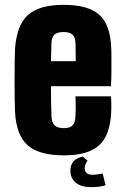

<svg xmlns="http://www.w3.org/2000/svg" viewBox="-20 -630 509 791"><path d="M291 -233H437Q438 -228 438.5 -206.5Q439 -185 438 -168Q434 -73 388.5 -31.5Q343 10 244 10Q141 10 94 -31.5Q47 -73 42 -168Q41 -185 40.5 -220.5Q40 -256 40 -297.5Q40 -339 40.5 -375Q41 -411 42 -430Q49 -527 95.5 -568.5Q142 -610 242 -610Q343 -610 388.5 -569.5Q434 -529 438 -436Q439 -425 439 -397.5Q439 -370 439 -336.5Q439 -303 437 -275H190Q190 -243 190.5 -212Q191 -181 192 -152Q193 -125 205 -113.5Q217 -102 244 -102Q268 -102 279 -113.5Q290 -125 291 -152Q293 -177 291 -233ZM242 -498Q216 -498 204.5 -487.5Q193 -477 192 -453Q191 -435 191 -416.5Q191 -398 190 -378H292Q292 -405 291.5 -427Q291 -449 291 -453Q290 -477 278.5 -487.5Q267 -498 242 -498ZM270 73Q270 26 321 15L341 32Q329 47 329 64Q329 75 336.5 82.5Q344 90 362 90Q372 90 383.5 88Q395 86 403 85L415 133Q391 141 357 141Q314 141 292 122.5Q270 104 270 73Z"/></svg>

Font: Big Shoulders Display Black
Style: Regular
Weight: 900
Designer: Patric King
Foundry: XO Type Co
Version: Version 1.000; ttfautohint (v1.8.2)